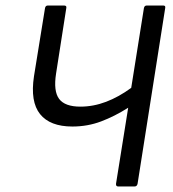

<svg xmlns="http://www.w3.org/2000/svg" viewBox="-20 -675 626 695"><path d="M571 -655Q580 -655 578 -646L478 -10Q476 0 467 0H408Q399 0 400 -10L444 -285Q395 -254 346 -235.5Q297 -217 242 -217Q161 -217 125 -262Q89 -307 103 -399L143 -646Q145 -655 153 -655H212Q222 -655 220 -646L183 -409Q173 -345 194 -317Q215 -289 271 -289Q318 -289 364 -306.5Q410 -324 455 -357L501 -646Q503 -655 511 -655Z"/></svg>

Font: Sofia Sans Semi Condensed
Style: Italic
Weight: 400
Italic angle: -9°
Designer: Botio Nikoltchev, Ani Petrova
Foundry: lettersoup
Version: Version 4.101